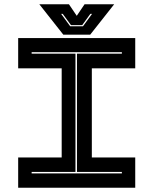

<svg xmlns="http://www.w3.org/2000/svg" viewBox="-20 -878 718 898"><path d="M65 0V-141.5H268.5V-558.5H65V-700H612.5V-558.5H409.5V-141.5H612.5V0ZM128 -67H550V-74H340V-627H550V-634H128V-627H333V-74H128ZM276 -716 164 -858H302.5L339 -804L375.5 -858H514L402 -716ZM308.5 -755H368L410.5 -813H402.5L364.5 -760.5H312L273.5 -813H266Z"/></svg>

Font: Tourney Expanded ExtraBold
Style: Regular
Weight: 800
Width: 7
Designer: Tyler Finck
Foundry: Etcetera Type Co
Version: Version 1.010; ttfautohint (v1.8.3)